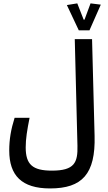

<svg xmlns="http://www.w3.org/2000/svg" viewBox="-20 -921 626 1116"><path d="M271 174.3C458 174.3 535.6 89.8 529.8 -130.9L515.1 -693.4H414.6L430.2 -73.7C432.6 23.9 413.1 70.8 281.7 70.8C168.5 70.8 129.4 34.7 129.4 -64.5C129.4 -114.3 137.7 -165 151.9 -236.3H64.9C43.5 -168.9 33.7 -109.9 33.7 -46.4C33.7 98.6 105.5 174.3 271 174.3ZM438 -744.6H500L565.9 -894L506.3 -901.4L471.2 -806.6H466.3L429.2 -901.4L368.7 -891.6Z"/></svg>

Font: CaskaydiaCove Nerd Font
Style: Regular
Weight: 400
Designer: Aaron Bell
Foundry: Saja Typeworks
Version: Version 2111.1;Nerd Fonts 2.3.3